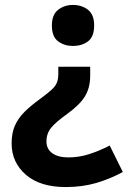

<svg xmlns="http://www.w3.org/2000/svg" viewBox="-20 -565 517 777"><path d="M345 -259Q345 -210 324 -175.5Q303 -141 252 -104Q207 -72 187.5 -48.5Q168 -25 168 7Q168 38 191.5 55Q215 72 257 72Q299 72 340 59Q381 46 424 24L477 131Q428 158 371 175Q314 192 246 192Q142 192 84.5 142Q27 92 27 15Q27 -26 40 -56Q53 -86 79 -112Q105 -138 144 -166Q174 -188 189.5 -202.5Q205 -217 210.5 -231.5Q216 -246 216 -266V-295H345ZM361 -462Q361 -416 336 -397.5Q311 -379 275 -379Q241 -379 215.5 -397.5Q190 -416 190 -462Q190 -506 215.5 -525.5Q241 -545 275 -545Q311 -545 336 -525.5Q361 -506 361 -462Z"/></svg>

Font: Noto Sans Kayah Li
Style: Bold
Weight: 700
Designer: Monotype Design Team, Sérgio Martins
Foundry: Monotype Imaging Inc.
Version: Version 2.002; ttfautohint (v1.8.4.7-5d5b)